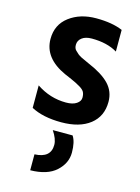

<svg xmlns="http://www.w3.org/2000/svg" viewBox="-118 -580 662 908"><g transform="rotate(15 213.5 -125.5)"><path d="M273 51Q291 78 291 130.5Q291 183 248 222Q205 261 122 262V184Q201 181 201 117Q201 88 176 51ZM396 -146Q396 -75 345 -35Q294 5 204.5 5Q115 5 57 -26V-136Q124 -91 202 -91Q235 -91 253.5 -103.5Q272 -116 272 -133.5Q272 -151 266 -161.5Q260 -172 243 -182Q221 -195 198.5 -204.5Q176 -214 174.5 -215Q173 -216 170 -217Q167 -218 165 -219Q54 -269 54 -363Q54 -433 107 -473Q160 -513 238.5 -513Q317 -513 368 -491V-385Q318 -415 243 -415Q212 -415 194.5 -401.5Q177 -388 177 -367Q177 -350 186 -341Q195 -332 201 -327Q207 -322 218 -316Q245 -303 259 -297Q328 -268 362 -232.5Q396 -197 396 -146Z"/></g></svg>

Font: Hind Mysuru SemiBold
Style: Regular
Weight: 600
Designer: Manushi Parikh, Hitesh Malaviya
Foundry: Indian Type Foundry
Version: Version 0.703;PS 1.0;hotconv 1.0.86;makeotf.lib2.5.63406